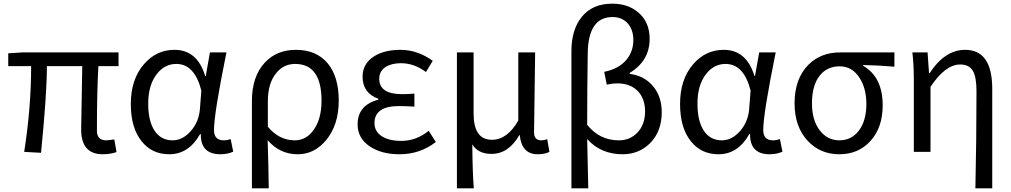

<svg xmlns="http://www.w3.org/2000/svg" viewBox="-20 -829 5520 1048"><path d="M423 -122 429 -468H236Q236 -317 204 5L112 0Q150 -242 150 -468H25V-538L103 -543H627V-468H517Q509 -326 509 -116Q509 -63 560 -63Q569 -63 604 -68L616 1Q583 13 541 13Q423 13 423 -122Z M753 -58Q694 -131 694 -262Q694 -396 766 -479Q834 -557 932 -557Q1057 -557 1100 -414H1103L1126 -543H1216Q1148 -208 1148 -119Q1148 -63 1202 -63Q1220 -63 1239 -70L1253 -1Q1221 13 1183 13Q1075 13 1076 -97H1072Q1010 13 904 13Q809 13 753 -58ZM1021 -113Q1065 -163 1071 -232L1079 -335Q1042 -480 942 -480Q879 -480 836 -425Q789 -365 789 -263Q789 -168 824 -115Q859 -63 922 -63Q976 -63 1021 -113Z M1355 -278Q1355 -412 1426 -488Q1491 -557 1595 -557Q1707 -557 1769 -483Q1829 -410 1829 -280Q1829 -147 1760 -64Q1696 13 1605 13Q1507 13 1441 -64Q1446 97 1447 199H1355ZM1692 -120Q1735 -180 1735 -279Q1735 -480 1591 -480Q1527 -480 1487 -429Q1442 -374 1442 -276V-137Q1504 -63 1589 -63Q1652 -63 1692 -120Z M1997 -31Q1932 -75 1932 -150Q1932 -255 2045 -285V-290Q1959 -321 1959 -411Q1959 -481 2021 -521Q2077 -557 2166 -557Q2259 -557 2342 -497L2305 -436Q2240 -484 2169 -484Q2117 -484 2084 -463Q2050 -440 2050 -399Q2050 -315 2175 -315Q2203 -315 2242 -318V-247Q2196 -250 2158 -250Q2024 -250 2024 -157Q2024 -112 2063 -86Q2102 -60 2171 -60Q2252 -60 2320 -115L2359 -54Q2272 13 2162 13Q2060 13 1997 -31Z M2474 -543H2565V-210Q2565 -66 2665 -66Q2749 -66 2809 -171V-543H2901L2895 -106Q2895 -63 2935 -63Q2948 -63 2967 -69L2979 0Q2953 13 2915 13Q2827 13 2817 -92H2815Q2756 11 2663 11Q2589 11 2558 -41Q2559 105 2566 199H2474Z M3099 -549Q3099 -666 3154 -735Q3212 -809 3322 -809Q3407 -809 3463 -762Q3526 -709 3526 -617Q3526 -497 3417 -431V-426Q3498 -415 3545 -358Q3592 -302 3592 -216Q3592 -111 3527 -46Q3466 13 3379 13Q3259 13 3185 -70L3191 199H3099ZM3459 -105Q3501 -149 3501 -221Q3501 -289 3463 -330Q3422 -374 3348 -374Q3324 -374 3292 -367L3278 -437Q3359 -453 3401 -505Q3437 -550 3437 -610Q3437 -670 3403 -705Q3372 -736 3323 -736Q3190 -736 3188 -536Q3185 -343 3185 -148Q3252 -63 3358 -63Q3419 -63 3459 -105Z M3751 -58Q3692 -131 3692 -262Q3692 -396 3764 -479Q3832 -557 3930 -557Q4055 -557 4098 -414H4101L4124 -543H4214Q4146 -208 4146 -119Q4146 -63 4200 -63Q4218 -63 4237 -70L4251 -1Q4219 13 4181 13Q4073 13 4074 -97H4070Q4008 13 3902 13Q3807 13 3751 -58ZM4019 -113Q4063 -163 4069 -232L4077 -335Q4040 -480 3940 -480Q3877 -480 3834 -425Q3787 -365 3787 -263Q3787 -168 3822 -115Q3857 -63 3920 -63Q3974 -63 4019 -113Z M4390 -59Q4317 -136 4317 -265Q4317 -400 4393 -476Q4461 -543 4565 -543H4862V-465Q4768 -473 4691 -474V-470Q4798 -409 4798 -254Q4798 -131 4729 -57Q4664 13 4561 13Q4458 13 4390 -59ZM4668 -116Q4709 -171 4709 -261Q4709 -347 4671 -405Q4631 -467 4563 -467Q4495 -467 4455 -417Q4412 -364 4412 -265Q4412 -173 4454 -118Q4496 -63 4562 -63Q4627 -63 4668 -116Z M5304 199Q5310 -67 5310 -332Q5310 -409 5290 -443Q5269 -477 5221 -477Q5140 -477 5059 -355V0H4968V-394Q4968 -478 4960 -543H5043L5051 -429H5054Q5137 -557 5248 -557Q5396 -557 5396 -344V199Z"/></svg>

Font: Source Han Sans K Regular
Style: Regular
Weight: 400
Designer: Ryoko NISHIZUKA  (kana & ideographs); Paul D. Hunt (Latin, Greek & Cyrillic); Wenlong ZHANG  (bopomofo); Sandoll Communi
Foundry: Adobe Systems Incorporated
Version: Version 1.00 July 18, 2014, initial release